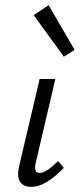

<svg xmlns="http://www.w3.org/2000/svg" viewBox="-20 -721 310 746"><path d="M228 -501 111 -662 169 -701 270 -527ZM102 5Q71 5 58 -14.5Q45 -34 54 -74L134 -414H195L119 -89Q109 -49 135 -49Q158 -49 206 -95L228 -69Q157 5 102 5Z"/></svg>

Font: EauTest
Style: Italic
Weight: 400
Italic angle: -12°
Designer: Christian Thalmann (Catharsis Fonts)
Version: Version 0.001;PS 000.001;hotconv 1.0.88;makeotf.lib2.5.64775